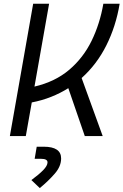

<svg xmlns="http://www.w3.org/2000/svg" viewBox="-20 -713 647 1006"><path d="M31.7 0 153.8 -693.4H237.3L160.6 -259.3Q269 -284.7 342.8 -347.4Q416.5 -410.2 460 -499.3Q503.4 -588.4 521.5 -693.4H606.9Q587.4 -575.7 537.4 -475.6Q487.3 -375.5 407.7 -304.2L518.1 0H424.3L337.9 -251Q295.9 -224.6 248 -205.6Q200.2 -186.5 146.5 -176.3L115.2 0ZM188.5 272.5 144.5 230.5Q183.6 201.7 206.3 178.5Q229 155.3 229 137.7Q229 119.1 194.8 119.1H161.6L172.4 55.7H209Q300.3 55.7 300.3 117.2Q300.3 158.7 266.8 197Q233.4 235.4 188.5 272.5Z"/></svg>

Font: Cascadia Mono PL SemiLight
Style: Italic
Weight: 350
Italic angle: -10°
Monospace: yes
Designer: Aaron Bell
Foundry: Saja Typeworks
Version: Version 2404.023; ttfautohint (v1.8.4)